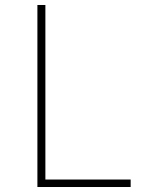

<svg xmlns="http://www.w3.org/2000/svg" viewBox="-20 -750 570 770"><path d="M130 0V-730H162V-30H504V0Z"/></svg>

Font: Sora Thin
Style: Regular
Weight: 32
Designer: Jonathan Barnbrook, Julián Moncada
Foundry: Barnbrook Fonts
Version: Version 2.000